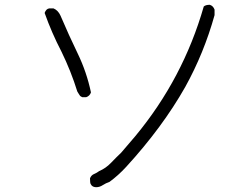

<svg xmlns="http://www.w3.org/2000/svg" viewBox="-20 -723 1040 800"><path d="M339 -318H323Q315 -321 312 -326Q309 -331 306.5 -334.5Q304 -338 302 -342Q276 -426 236 -508Q195 -587 166 -669Q172 -686 185 -688H203Q222 -680 232 -658Q267 -576 304 -499.5Q341 -423 359 -338Q354 -323 339 -318ZM381 57Q369 57 362 50Q361 48 358 44Q355 40 355 20Q360 7 372 2Q384 -3 393 -10Q421 -22 442.5 -44.5Q464 -67 485 -87L544 -156Q743 -396 829 -696Q837 -703 854 -703Q868 -699 874 -683V-660Q830 -502 752 -361Q657 -193 506 -28Q473 8 436 35Q421 40 408 48.5Q395 57 381 57Z"/></svg>

Font: Yozai
Style: Regular
Weight: 400
Designer: LXGW / Y.OzVox
Foundry: LXGW / Y.OzVox
Version: Version 0.861;October 22, 2024